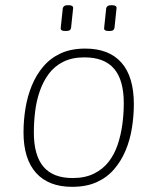

<svg xmlns="http://www.w3.org/2000/svg" viewBox="-20 -717 609 743"><path d="M259 6Q168 6 119.5 -48Q71 -102 71 -205Q71 -251 78.5 -297.5Q86 -344 103 -385.5Q120 -427 147.5 -459.5Q175 -492 215 -510.5Q255 -529 310 -529Q402 -529 450 -474.5Q498 -420 498 -314Q498 -268 490.5 -221.5Q483 -175 466 -134.5Q449 -94 421.5 -62Q394 -30 354 -12Q314 6 259 6ZM261 -28Q309 -28 343.5 -45Q378 -62 400.5 -91Q423 -120 435.5 -157.5Q448 -195 453.5 -236Q459 -277 459 -318Q459 -407 421.5 -451Q384 -495 307 -495Q259 -495 225 -478Q191 -461 169 -431.5Q147 -402 134 -364.5Q121 -327 116 -286Q111 -245 111 -204Q111 -116 148 -72Q185 -28 261 -28ZM402 -597Q391 -597 386.5 -600Q382 -603 383 -609L391 -685Q392 -690 396.5 -693.5Q401 -697 412 -697Q423 -697 427.5 -693.5Q432 -690 431 -685L423 -609Q422 -603 417.5 -600Q413 -597 402 -597ZM234 -597Q223 -597 218.5 -600Q214 -603 215 -609L223 -685Q224 -690 228.5 -693.5Q233 -697 244 -697Q255 -697 259.5 -693.5Q264 -690 263 -685L255 -609Q254 -603 249.5 -600Q245 -597 234 -597Z"/></svg>

Font: Asap Thin
Style: Italic
Weight: 250
Italic angle: -6°
Designer: Pablo Cosgaya
Foundry: Omnibus-Type
Version: Version 3.001